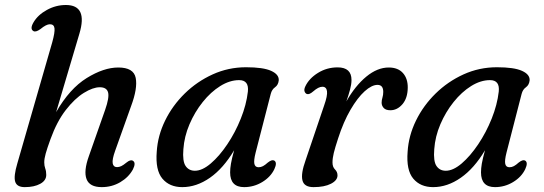

<svg xmlns="http://www.w3.org/2000/svg" viewBox="-20 -738 2176 768"><path d="M511.5 -60Q494.5 -29 461 -9.2Q427.5 10.5 387 10.5Q338.5 10.5 326.2 -21.5Q314 -53.5 335.5 -113.5L400.5 -298.5Q418 -348.5 412.2 -368.8Q406.5 -389 379 -389Q352 -389 315.5 -366.5Q279 -344 243.2 -298Q207.5 -252 182 -181.5Q168.5 -144.5 162.8 -123.8Q157 -103 157 -88.5Q157 -75 161 -64Q165 -53 165 -38.5Q165 -16 141 -2.8Q117 10.5 79 10.5Q47.5 10.5 40.8 -11.2Q34 -33 49.5 -85L189 -569Q200 -608.5 198 -624.8Q196 -641 179.5 -641Q165 -641 141.5 -621.5Q123.5 -608.5 114 -613.5Q98.5 -622 114 -648.5Q131.5 -678.5 167.5 -698.2Q203.5 -718 243.5 -718Q332 -718 297.5 -603L204.5 -289.5Q258.5 -383.5 326.8 -425.8Q395 -468 453 -468Q514.5 -468 522.8 -426.5Q531 -385 504.5 -314L441 -136Q428 -100 430.8 -84.8Q433.5 -69.5 448 -69.5Q456.5 -69.5 465 -73.5Q473.5 -77.5 485.5 -87.5Q502 -101 511.5 -95Q525 -87 511.5 -60Z M1002.5 -127.5Q994.5 -96 997.5 -82.5Q1000.5 -69 1014.5 -69Q1023.5 -69 1032 -73.5Q1040.5 -78 1051.5 -88Q1067.5 -100.5 1076.5 -96Q1090 -88.5 1077.5 -61.5Q1062.5 -30 1029 -9.8Q995.5 10.5 956.5 10.5Q900.5 10.5 900.5 -48.5Q900.5 -64 903.8 -83.2Q907 -102.5 916.5 -137Q873.5 -64.5 819.8 -27Q766 10.5 709 10.5Q658 10.5 629.5 -23.5Q601 -57.5 607 -131.5Q611 -195.5 640.5 -255.8Q670 -316 719 -364Q768 -412 830.8 -440.5Q893.5 -469 964 -469Q1033 -469 1064.8 -454.5Q1096.5 -440 1095 -416.5Q1093 -398 1080.2 -389Q1067.5 -380 1063 -362.5ZM713.5 -141Q709.5 -93 722.5 -74Q735.5 -55 759.5 -55Q789 -55 823.2 -84.2Q857.5 -113.5 889.2 -160.8Q921 -208 943.2 -263.5Q965.5 -319 971.5 -371.5Q976.5 -417.5 936.5 -417.5Q899 -417.5 861 -393.8Q823 -370 791 -330Q759 -290 738 -241Q717 -192 713.5 -141Z M1207.5 -362Q1201 -364.5 1198.2 -372.5Q1195.5 -380.5 1201.5 -393Q1216.5 -424.5 1252 -446.5Q1287.5 -468.5 1330.5 -468.5Q1386 -468.5 1386 -418Q1386 -401 1380 -378.8Q1374 -356.5 1365.5 -332.5Q1401 -395 1445.2 -431.5Q1489.5 -468 1535 -468Q1572 -468 1591.8 -445.8Q1611.5 -423.5 1611 -387Q1610.5 -345.5 1589.8 -321.2Q1569 -297 1541.5 -297Q1523 -297 1514.8 -306.2Q1506.5 -315.5 1506.5 -327Q1506.5 -337.5 1509.8 -347.8Q1513 -358 1513 -370.5Q1513 -398.5 1490 -398.5Q1467 -398.5 1438.5 -372.8Q1410 -347 1382 -299Q1354 -251 1332.5 -184.5Q1320.5 -148 1315.2 -126.5Q1310 -105 1310 -88Q1310 -70 1320 -60.2Q1330 -50.5 1330 -36.5Q1330 -16.5 1303.8 -3Q1277.5 10.5 1234 10.5Q1196.5 10.5 1189.8 -16.5Q1183 -43.5 1202.5 -97.5L1276.5 -316Q1290.5 -355.5 1288 -373.2Q1285.5 -391 1269.5 -391Q1254 -391 1233 -372.5Q1217 -358.5 1207.5 -362Z M2006 -127.5Q1998 -96 2001 -82.5Q2004 -69 2018 -69Q2027 -69 2035.5 -73.5Q2044 -78 2055 -88Q2071 -100.5 2080 -96Q2093.5 -88.5 2081 -61.5Q2066 -30 2032.5 -9.8Q1999 10.5 1960 10.5Q1904 10.5 1904 -48.5Q1904 -64 1907.2 -83.2Q1910.5 -102.5 1920 -137Q1877 -64.5 1823.2 -27Q1769.5 10.5 1712.5 10.5Q1661.5 10.5 1633 -23.5Q1604.5 -57.5 1610.5 -131.5Q1614.5 -195.5 1644 -255.8Q1673.5 -316 1722.5 -364Q1771.5 -412 1834.2 -440.5Q1897 -469 1967.5 -469Q2036.5 -469 2068.2 -454.5Q2100 -440 2098.5 -416.5Q2096.5 -398 2083.8 -389Q2071 -380 2066.5 -362.5ZM1717 -141Q1713 -93 1726 -74Q1739 -55 1763 -55Q1792.5 -55 1826.8 -84.2Q1861 -113.5 1892.8 -160.8Q1924.5 -208 1946.8 -263.5Q1969 -319 1975 -371.5Q1980 -417.5 1940 -417.5Q1902.5 -417.5 1864.5 -393.8Q1826.5 -370 1794.5 -330Q1762.5 -290 1741.5 -241Q1720.5 -192 1717 -141Z"/></svg>

Font: Fraunces 9pt Soft
Style: Italic
Weight: 400
Italic angle: -16°
Version: Version 1.000;[0bf87f6ff]